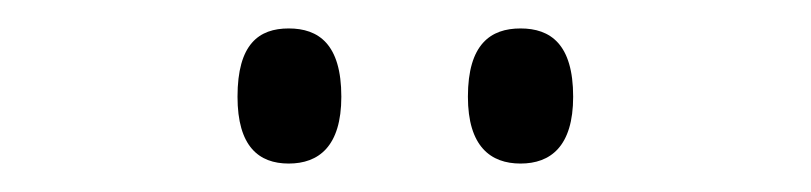

<svg xmlns="http://www.w3.org/2000/svg" viewBox="-20 -761 570 135"><path d="M346 -646C367 -646 383 -658 383 -693C383 -730 367 -741 346 -741C325 -741 309 -730 309 -693C309 -658 325 -646 346 -646ZM183 -646C204 -646 220 -658 220 -693C220 -730 204 -741 183 -741C162 -741 147 -730 147 -693C147 -658 162 -646 183 -646Z"/></svg>

Font: Noto Serif Bengali SemiCondensed Light
Style: Regular
Weight: 300
Width: 4
Designer: Juan Bruce, Universal Thirst, Indian Type Foundry and the Monotype Design Team.
Foundry: Monotype Imaging Inc.
Version: Version 2.003